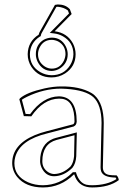

<svg xmlns="http://www.w3.org/2000/svg" viewBox="-20 -823 556 853"><path d="M210 -646Q172.4 -646 155.3 -610.4Q148.9 -596.2 148.9 -582Q148.9 -547.4 179.2 -527.3Q194.3 -518.1 210 -518.1Q246.1 -518.1 263.7 -553.2Q270.5 -567.9 271 -582Q271 -621.1 237.8 -639.2Q224.1 -645.5 210 -646ZM437 -80.1Q437 -50.8 464.8 -45.9Q476.6 -43.9 498 -43.9Q505.9 -36.6 507.8 -22.9Q464.4 9.8 389.2 9.8Q335.4 9.8 314.9 -34.7Q312 -41.5 310.1 -47.9H308.1Q249.5 9.8 170.9 9.8Q94.7 9.8 56.2 -37.1Q34.7 -64 34.2 -98.1Q34.2 -180.2 134.8 -222.7Q159.7 -232.9 188 -240.2L305.2 -271Q310.5 -274.4 311 -283.2Q311 -375.5 256.8 -383.8Q249.5 -384.8 242.2 -384.8Q172.9 -383.8 119.1 -306.2L85.9 -307.1L65.9 -381.8L68.8 -386.2Q99.1 -412.6 177.7 -430.2Q217.8 -439 251 -439Q334 -439.9 385.7 -410.2Q395 -404.8 400.9 -398.9Q440.4 -361.8 440.9 -276.9Q440.9 -272.5 439.9 -215.8Q437 -98.6 437 -80.1ZM311 -222.2 231 -201.2Q168.5 -183.6 168 -106.9Q168 -74.2 195.8 -57.1Q208 -50.3 220.2 -49.8Q260.7 -50.8 293.9 -84Q306.2 -100.1 309.1 -128.9ZM224.1 -801.3Q229 -802.7 236.8 -803.2Q269.5 -803.2 288.1 -784.2Q289.6 -782.2 290.5 -781.7L298.3 -760.7L222.7 -684.1Q278.3 -677.2 304.2 -629.9Q315.9 -606.9 315.9 -582Q315.9 -527.3 269 -496.6Q241.2 -479 209 -479Q150.9 -479 119.6 -525.9Q103 -551.8 103 -582Q104 -638.7 151.9 -668.9Q153.8 -677.2 157.7 -683.6ZM210 -655.8Q252.4 -655.8 272.5 -616.7Q280.8 -599.6 280.8 -582Q280.8 -542.5 247.1 -519.5Q229.5 -508.3 210 -507.8Q168.5 -507.8 147.5 -547.9Q139.2 -564.9 139.2 -582Q139.2 -625.5 175.3 -647Q191.9 -655.3 210 -655.8ZM426.8 -80.1Q426.8 -98.1 429.7 -217.8Q431.2 -272.5 431.2 -276.9Q430.7 -358.4 394.5 -391.6Q359.9 -422.4 273.9 -428.2Q261.2 -429.2 251 -429.2Q174.8 -429.2 100.1 -393.1Q85 -385.7 77.1 -379.9L93.8 -316.9L113.8 -315.9Q170.4 -394 242.2 -395Q320.3 -393.1 320.8 -283.2Q319.8 -266.6 308.1 -261.7V-261.2L190.4 -230.5Q69.3 -201.2 47.9 -126Q43.9 -111.8 43.9 -98.1Q43.9 -40.5 104.5 -13.2Q135.3 0 170.9 0Q246.1 -1 300.8 -55.2L303.7 -58.1H317.4L319.3 -51.3Q333.5 -9.8 363.8 -2.4Q375 0 389.2 0Q455.6 -0.5 497.1 -27.3Q495.6 -31.2 493.7 -34.2Q438.5 -34.7 429.2 -62.5Q426.8 -70.8 426.8 -80.1ZM321.3 -234.9 318.8 -128.9Q316.9 -96.2 301.3 -77.1Q263.7 -40.5 220.2 -40Q183.1 -40 165 -77.6Q158.2 -92.8 158.2 -106.9Q158.2 -183.1 216.3 -206.5Q222.7 -209 228.5 -210.4ZM230.5 -792.5 166.5 -678.7Q163.1 -672.9 161.6 -667L161.1 -662.6L157.2 -660.6Q113.8 -632.3 112.8 -582Q112.8 -529.3 159.2 -502.4Q182.6 -489.3 209 -488.8Q263.2 -488.8 291.5 -533.2Q305.7 -556.2 306.2 -582Q306.2 -634.8 259.8 -661.6Q241.7 -671.9 221.2 -674.3L201.2 -676.8L286.6 -763.2L281.7 -776.4Q263.7 -790.5 236.8 -793Q233.4 -793 230.5 -792.5Z"/></svg>

Font: Linux Biolinum Outline O
Style: Bold
Weight: 700
Designer: Philipp H. Poll
Foundry: Philipp H. Poll
Version: Version 0.9.2